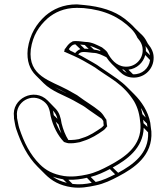

<svg xmlns="http://www.w3.org/2000/svg" viewBox="-20 -734 765 879"><path d="M441 -425C419 -442 393 -454 370 -468C360 -474 349 -480 338 -485C344 -492 351 -496 363 -496C377 -496 393 -493 406 -492C429 -492 448 -481 467 -472C474 -461 483 -450 492 -441L528 -406C543 -391 561 -381 585 -379C637 -375 679 -413 683 -461C686 -491 674 -513 657 -534C651 -546 644 -559 634 -570L598 -605C584 -621 566 -636 551 -648C503 -685 440 -704 365 -711L332 -714C269 -714 223 -692 188 -662C147 -625 117 -578 107 -510C101 -454 117 -416 144 -389L180 -353C217 -316 273 -298 317 -274L349 -256C357 -252 363 -248 369 -244C394 -225 421 -208 446 -190C448 -187 450 -184 453 -180L454 -166C454 -165 455 -163 455 -160C452 -156 449 -153 444 -149C419 -132 390 -112 359 -103L341 -97C328 -95 318 -93 305 -93H297H293C279 -115 269 -141 262 -169C258 -196 252 -219 233 -238L198 -274C137 -335 32 -283 44 -199V-192C47 -178 49 -159 54 -144C77 -76 106 -17 152 29L187 64C217 94 253 115 307 123C347 129 384 122 417 115C457 107 491 90 523 73C593 36 680 -21 673 -132C672 -143 668 -166 668 -172C658 -225 627 -270 595 -302L560 -337C547 -350 533 -361 517 -373L491 -391C474 -402 458 -413 441 -425ZM273 -498C302 -485 334 -472 362 -456C385 -442 412 -429 432 -413C449 -401 467 -390 483 -379L509 -361C544 -335 570 -308 594 -270C612 -238 619 -210 623 -166C630 -66 550 -13 480 24C448 41 416 57 378 65C346 72 311 77 274 72C223 64 190 46 162 18C118 -26 90 -81 68 -148C64 -160 61 -181 58 -194V-201C49 -266 125 -313 180 -270C201 -254 207 -235 212 -202C223 -156 244 -114 273 -84C280 -82 286 -79 295 -78H305C321 -78 332 -81 345 -83L363 -89C396 -99 428 -119 453 -137C462 -143 465 -150 471 -156C470 -159 469 -163 469 -166L467 -186C464 -189 459 -198 456 -202C452 -209 443 -220 435 -226C406 -250 372 -269 343 -291C337 -296 329 -301 321 -305L289 -323C212 -365 107 -385 121 -508C130 -572 159 -615 198 -650C230 -677 273 -698 332 -698L363 -697C461 -688 528 -655 581 -602C593 -590 603 -575 609 -561C625 -543 635 -524 633 -498C630 -458 595 -425 551 -429C512 -432 487 -464 472 -493V-494C466 -503 453 -512 447 -517C426 -527 401 -542 371 -542C358 -543 344 -546 328 -546C321 -546 316 -546 311 -544L276 -509V-506C276 -504 274 -500 273 -498ZM283 -308C265 -317 247 -325 230 -335C247 -327 264 -319 280 -310ZM667 -459C662 -421 630 -392 589 -394L568 -415C606 -419 636 -447 645 -482ZM667 -481 648 -500C648 -508 648 -516 646 -523C657 -510 664 -497 667 -481ZM561 -400C553 -404 546 -409 539 -416C542 -416 544 -415 547 -415ZM441 -500C431 -503 421 -506 410 -507L392 -524C407 -520 422 -512 436 -506ZM386 -510C380 -511 374 -511 367 -511L347 -530C354 -529 362 -529 368 -528ZM348 -509C338 -506 330 -498 324 -491C316 -495 310 -499 302 -502L295 -509C303 -520 310 -530 325 -531ZM629 -234C637 -219 643 -209 647 -196L632 -211C630 -222 628 -231 625 -239ZM653 -168C653 -164 654 -159 655 -153L637 -170C637 -174 636 -180 635 -186ZM658 -128C663 -32 589 20 521 57L496 33C560 -2 635 -55 638 -149ZM507 64C479 78 451 92 418 99L395 76C427 68 456 54 483 40ZM400 103C372 109 343 112 312 108L293 89C323 90 352 86 378 80ZM286 103C261 97 240 88 222 75C236 80 252 84 269 87ZM248 -164C252 -150 256 -136 261 -123C251 -139 242 -157 235 -177ZM243 -190 226 -207C225 -215 224 -221 222 -228C233 -217 239 -206 243 -190ZM311 -544C314 -547 314 -547 311 -544ZM311 -543C294 -536 286 -521 278 -510Z"/></svg>

Font: Blanket
Style: Ugh
Weight: 900
Foundry: Cannot Into Space Fonts
Version: Version 0.9